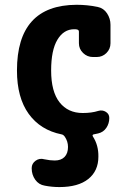

<svg xmlns="http://www.w3.org/2000/svg" viewBox="-20 -550 540 790"><path d="M362.3 -315.4Q338.9 -315.4 321.8 -332Q304.7 -348.6 304.7 -372.1V-419.9Q304.7 -426.8 296.9 -428.7Q293 -429.7 285.2 -429.7Q242.2 -429.7 216.3 -386.7Q190.4 -343.8 190.4 -259.8Q190.4 -172.9 225.1 -128.9Q259.8 -85 320.3 -85Q357.4 -85 384.8 -93.8Q401.4 -98.6 415.5 -89.8Q429.7 -81.1 429.7 -64.5Q429.7 -42 417.5 -23.9Q405.3 -5.9 383.8 -1Q380.9 0 374.5 1Q368.2 2 365.2 2.9Q358.4 4.9 362.3 11.7Q385.7 47.9 384.8 94.7Q384.8 153.3 343.3 186.5Q301.8 219.7 224.6 219.7Q193.4 219.7 164.1 213.9Q139.6 210 125 189.5Q110.4 168.9 110.4 142.6V141.6Q110.4 123 126.5 111.3Q142.6 99.6 163.1 105.5Q186.5 110.4 205.1 110.4Q231.4 110.4 245.6 95.7Q259.8 81.1 259.8 54.7Q259.8 31.2 246.1 11.7Q240.2 3.9 233.4 2.9Q146.5 -14.6 98.1 -81.5Q49.8 -148.4 49.8 -259.8Q49.8 -529.3 294.9 -530.3Q339.8 -530.3 381.8 -521.5Q406.2 -516.6 420.4 -495.1Q434.6 -473.6 434.6 -448.2V-372.1Q434.6 -348.6 418 -332Q401.4 -315.4 377.9 -315.4Z"/></svg>

Font: Rounded Mgen+ 1mn bold
Style: Bold
Weight: 700
Designer: [Source Han Sans]
Ryoko NISHIZUKA  (kana & ideographs); Paul D. Hunt (Latin, Greek & Cyrillic); Wenlong ZHANG  (bopomofo
Version: Version 1.059.20150602